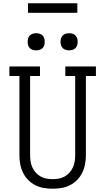

<svg xmlns="http://www.w3.org/2000/svg" viewBox="-20 -1139 640 1167"><path d="M300 8Q273 8 246 3.5Q219 -1 194.5 -13.5Q170 -26 151 -45.5Q132 -65 120 -89.5Q108 -114 103 -141Q98 -168 98 -195V-677H37V-735H223V-677H163V-195Q163 -176 166 -157Q169 -138 177 -121Q185 -104 197.5 -90Q210 -76 226.5 -66.5Q243 -57 262 -53.5Q281 -50 300 -50Q319 -50 338 -53.5Q357 -57 373.5 -66.5Q390 -76 402.5 -90Q415 -104 423 -121Q431 -138 434 -157Q437 -176 437 -195V-677H377V-735H563V-677H502V-195Q502 -168 497 -141Q492 -114 480 -89.5Q468 -65 449 -45.5Q430 -26 405.5 -13.5Q381 -1 354 3.5Q327 8 300 8ZM400 -833Q389 -833 379 -836Q369 -839 361.5 -846.5Q354 -854 351 -864Q348 -874 348 -885Q348 -896 351 -906Q354 -916 361.5 -923.5Q369 -931 379 -934Q389 -937 400 -937Q411 -937 421 -934Q431 -931 438.5 -923.5Q446 -916 449 -906Q452 -896 452 -885Q452 -874 449 -864Q446 -854 438.5 -846.5Q431 -839 421 -836Q411 -833 400 -833ZM200 -833Q189 -833 179 -836Q169 -839 161.5 -846.5Q154 -854 151 -864Q148 -874 148 -885Q148 -896 151 -906Q154 -916 161.5 -923.5Q169 -931 179 -934Q189 -937 200 -937Q211 -937 221 -934Q231 -931 238.5 -923.5Q246 -916 249 -906Q252 -896 252 -885Q252 -874 249 -864Q246 -854 238.5 -846.5Q231 -839 221 -836Q211 -833 200 -833ZM150 -1061V-1119H450V-1061Z"/></svg>

Font: Iosevka Curly Slab LtEx
Style: Regular
Weight: 300
Width: 7
Monospace: yes
Designer: Belleve Invis
Foundry: Belleve Invis
Version: Version 11.1.0; ttfautohint (v1.8.3)